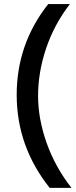

<svg xmlns="http://www.w3.org/2000/svg" viewBox="-20 -727 371 943"><path d="M331.1 195.8Q251 93.8 209 -25.1Q167 -144 167 -255.9Q167 -372.1 206.5 -489.5Q246.1 -606.9 323.2 -707H216.8Q62 -511.2 62 -261.2Q62 -7.3 224.1 195.8Z"/></svg>

Font: FAU Chimera Medium
Style: Regular
Weight: 500
Version: Version 1.002;hotconv 1.0.117;makeotfexe 2.5.65602